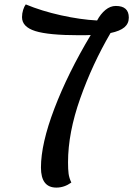

<svg xmlns="http://www.w3.org/2000/svg" viewBox="-20 -731 605 872"><path d="M482 -581Q400 -441 344.5 -284.5Q289 -128 289 6Q289 38 291.5 57.5Q294 77 304 98Q272 121 236 121Q166 121 166 30Q166 -78 227 -238Q288 -398 392 -572Q376 -571 340 -571Q200 -571 140 -590Q80 -609 80 -653Q80 -670 85 -686Q90 -702 97 -711Q169 -681 257 -661.5Q345 -642 421 -638Q437 -668 459 -686Q481 -704 506 -704Q565 -704 565 -651Q565 -624 545 -607Q525 -590 482 -581Z"/></svg>

Font: Lemonada Light
Style: Regular
Weight: 300
Designer: Mohamed Gaber (Arabic) Eduardo Tunni (Latin)
Foundry: Kief Type Foundry
Version: Version 3.006